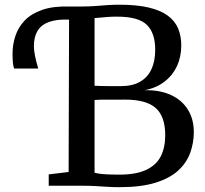

<svg xmlns="http://www.w3.org/2000/svg" viewBox="-20 -770 850 796"><path d="M476 6Q448.5 6 425.5 4.5Q402.5 3 377 1.5Q351.5 0 315.5 0H182V-47L264.5 -57L266.5 -743H318Q348.5 -743 374.5 -745Q400.5 -747 425 -748.8Q449.5 -750.5 475 -750.5Q547 -750.5 596.5 -738.8Q646 -727 675.8 -705Q705.5 -683 718.5 -651.8Q731.5 -620.5 731.5 -581.5Q731.5 -534.5 713.5 -495.8Q695.5 -457 661 -430.8Q626.5 -404.5 578.5 -396Q642.5 -397.5 688.5 -376.2Q734.5 -355 759 -315.5Q783.5 -276 783.5 -222.5Q783.5 -177.5 768.5 -136.2Q753.5 -95 718.8 -63Q684 -31 624.5 -12.5Q565 6 476 6ZM474.5 -46Q544.5 -46 586.5 -66Q628.5 -86 646.8 -122.5Q665 -159 665 -209Q665 -287 625.8 -322Q586.5 -357 499 -357Q486 -357 468.5 -356.8Q451 -356.5 432.5 -356.8Q414 -357 398 -356.8Q382 -356.5 372 -355.5V-54Q383.5 -50.5 401.2 -48.8Q419 -47 438.8 -46.5Q458.5 -46 474.5 -46ZM482.5 -413Q529 -413 560.5 -431Q592 -449 607.8 -482.8Q623.5 -516.5 623.5 -564Q623.5 -633 588.8 -667Q554 -701 465 -701Q445.5 -701 427.5 -699.8Q409.5 -698.5 395.2 -697Q381 -695.5 372 -695V-414.5Q382.5 -414 397.2 -413.5Q412 -413 428 -413Q444 -413 458.5 -413Q473 -413 482.5 -413ZM38.5 -486Q35 -494.5 33.5 -510Q32 -525.5 32 -548Q32 -585.5 43.8 -621Q55.5 -656.5 82.2 -684.8Q109 -713 154.8 -729Q200.5 -745 268 -743L276.5 -715.5L268 -688.5Q216.5 -691 183.8 -679.2Q151 -667.5 135.8 -642.2Q120.5 -617 120.5 -578.5Q120.5 -562 125.2 -538Q130 -514 138.5 -486Z"/></svg>

Font: Merriweather 28pt
Style: Regular
Weight: 400
Version: Version 2.100